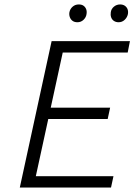

<svg xmlns="http://www.w3.org/2000/svg" viewBox="-20 -843 604 863"><path d="M479 0H69L212 -658H564L554 -607H262L141 -51H490ZM156 -308 167 -359H475L464 -308ZM328 -743Q315 -743 306.5 -749Q298 -755 294 -765.5Q290 -776 292 -788Q295 -803 306.5 -813Q318 -823 334 -823Q347 -823 355 -817.5Q363 -812 367 -802.5Q371 -793 369 -780Q367 -765 355.5 -754Q344 -743 328 -743ZM513 -743Q501 -743 492 -749Q483 -755 479.5 -765.5Q476 -776 478 -788Q480 -803 492 -813Q504 -823 520 -823Q532 -823 540.5 -817.5Q549 -812 553 -802.5Q557 -793 555 -780Q552 -765 540.5 -754Q529 -743 513 -743Z"/></svg>

Font: Ysabeau Infant Light
Style: Italic
Weight: 300
Italic angle: -12°
Designer: Christian Thalmann (Catharsis Fonts)
Version: Version 2.001;gftools[0.9.30]; featfreeze: ss01,ss02,lnum